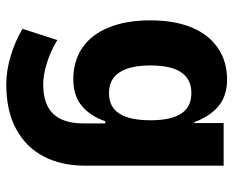

<svg xmlns="http://www.w3.org/2000/svg" viewBox="-86 -468 745 613"><g transform="rotate(90 286.5 -161.5)"><path d="M250 191Q205 191 157.5 176.5Q110 162 72 139L108 28Q131 42 155.5 52Q180 62 204.5 67.5Q229 73 250 73Q313 73 343.5 41Q374 9 374 -55V-125H367Q351 -78 318.5 -50.5Q286 -23 233 -23Q175 -23 132.5 -52Q90 -81 67.5 -136.5Q45 -192 45 -269Q45 -346 67.5 -400.5Q90 -455 133 -484.5Q176 -514 234 -514Q286 -514 319 -486.5Q352 -459 370 -409H373V-503H509V-62Q509 16 479 72.5Q449 129 391 160Q333 191 250 191ZM277 -137Q322 -137 343 -170.5Q364 -204 364 -270Q364 -334 343 -367Q322 -400 277 -400Q233 -400 211 -367.5Q189 -335 189 -270Q189 -204 211 -170.5Q233 -137 277 -137Z"/></g></svg>

Font: Nunito Sans 7pt Condensed ExtraBold
Style: Regular
Weight: 800
Width: 3
Designer: Vernon Adams
Foundry: Vernon Adams
Version: Version 3.101;gftools[0.9.27]